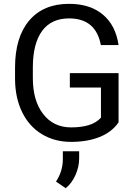

<svg xmlns="http://www.w3.org/2000/svg" viewBox="-20 -741 721 1016"><path d="M607.4 -93.3Q571.3 -41.5 506.6 -15.9Q441.9 9.8 356 9.8Q269 9.8 201.7 -31Q134.3 -71.8 97.4 -147Q60.5 -222.2 59.6 -321.3V-383.3Q59.6 -543.9 134.5 -632.3Q209.5 -720.7 345.2 -720.7Q456.5 -720.7 524.4 -663.8Q592.3 -606.9 607.4 -502.4H513.7Q487.3 -643.6 345.7 -643.6Q251.5 -643.6 202.9 -577.4Q154.3 -511.2 153.8 -385.7V-327.6Q153.8 -208 208.5 -137.5Q263.2 -66.9 356.4 -66.9Q409.2 -66.9 448.7 -78.6Q488.3 -90.3 514.2 -118.2V-277.8H349.6V-354H607.4ZM327.6 254.9 276.4 219.7Q311.5 166.5 312.5 104.5V59.6H398.9V96.7Q398.9 141.1 379.6 184.8Q360.4 228.5 327.6 254.9Z"/></svg>

Font: Roboto
Style: Regular
Weight: 400
Designer: Google
Version: Version 2.001047; 2015